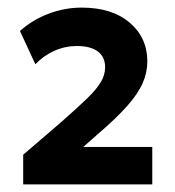

<svg xmlns="http://www.w3.org/2000/svg" viewBox="-20 -846 461 505"><path d="M41 -361V-439L140.5 -524.5Q182 -561 207.8 -585.8Q233.5 -610.5 245 -629.8Q256.5 -649 256.5 -669Q256.5 -696.5 237 -710.8Q217.5 -725 182.5 -725Q151.5 -725 123.2 -712.5Q95 -700 73 -677L32.5 -764.5Q65.5 -794 108 -810Q150.5 -826 195 -826Q274.5 -826 321 -786.5Q367.5 -747 367.5 -684.5Q367.5 -655 355.2 -627.2Q343 -599.5 314.5 -567.2Q286 -535 237 -493L199 -459.5H380.5V-361Z"/></svg>

Font: Geologica Thin Roman ExtraBold
Style: Regular
Weight: 800
Version: Version 1.010;gftools[0.9.28]